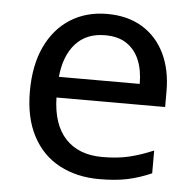

<svg xmlns="http://www.w3.org/2000/svg" viewBox="-45 -591 654 646"><g transform="rotate(5 282.0 -268.0)"><path d="M292 -546Q361 -546 410.5 -516Q460 -486 486.5 -431.5Q513 -377 513 -304V-251H146Q148 -160 192.5 -112.5Q237 -65 317 -65Q368 -65 407.5 -74.5Q447 -84 489 -102V-25Q448 -7 408 1.5Q368 10 313 10Q237 10 178.5 -21Q120 -52 87.5 -113.5Q55 -175 55 -264Q55 -352 84.5 -415Q114 -478 167.5 -512Q221 -546 292 -546ZM291 -474Q228 -474 191.5 -433.5Q155 -393 148 -321H421Q421 -367 407 -401Q393 -435 364.5 -454.5Q336 -474 291 -474Z"/></g></svg>

Font: hin115
Style: Book
Weight: 400
Designer: Jelle Bosma - Monotype Design Team
Foundry: Monotype Imaging Inc.
Version: Version 2.003